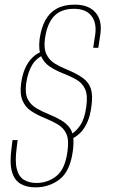

<svg xmlns="http://www.w3.org/2000/svg" viewBox="-20 -611 496 828"><path d="M133 197Q94 197 67.5 181Q41 165 31 127.5Q21 90 30 25L34 -7H56L52 26Q44 85 52.5 118Q61 151 83.5 164.5Q106 178 137 178Q186 178 223.5 148Q261 118 271 42Q278 -7 266.5 -33Q255 -59 230 -74Q205 -89 168 -104Q139 -116 114.5 -132Q90 -148 77.5 -176.5Q65 -205 71 -251Q76 -288 88 -315.5Q100 -343 119 -362Q138 -381 164 -390L169 -374Q137 -361 118.5 -330.5Q100 -300 93 -252Q87 -209 99.5 -184Q112 -159 136.5 -144.5Q161 -130 189 -119Q221 -106 243.5 -92.5Q266 -79 279 -62Q292 -45 295.5 -20.5Q299 4 294 41Q282 128 237 162.5Q192 197 133 197ZM281 -8 276 -26Q305 -40 325 -69Q345 -98 352 -150Q359 -199 347.5 -225.5Q336 -252 310.5 -267Q285 -282 248 -296Q219 -308 194.5 -324Q170 -340 157.5 -368.5Q145 -397 151 -444Q158 -492 176 -524.5Q194 -557 225 -574Q256 -591 302 -591Q362 -591 391.5 -557.5Q421 -524 413 -465L404 -405H382L391 -465Q397 -515 373 -544Q349 -573 299 -573Q243 -573 213 -541Q183 -509 174 -445Q168 -402 180.5 -376.5Q193 -351 217 -336.5Q241 -322 269 -311Q312 -293 337.5 -274.5Q363 -256 372 -228Q381 -200 374 -151Q369 -111 356 -82.5Q343 -54 324 -36Q305 -18 281 -8Z"/></svg>

Font: Alumni Sans SC Thin
Style: Italic
Weight: 100
Italic angle: -8°
Designer: Robert E. Leuschke
Foundry: Robert E. Leuschke
Version: Version 1.016